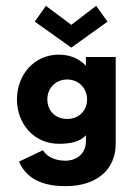

<svg xmlns="http://www.w3.org/2000/svg" viewBox="-20 -484 452 657"><path d="M348 -410 309 -464 224 -399 137 -464 99 -410 224 -321ZM142 -144C142 -184 172 -212 210 -212C247 -212 278 -184 278 -144C278 -104 249 -77 210 -77C170 -77 142 -104 142 -144ZM45 69C75 139 145 153 205 153C303 153 376 103 376 7V-289H274V-260H273C250 -284 219 -297 181 -297C97 -297 38 -228 38 -144C38 -60 97 8 181 8C220 8 253 2 274 -21V-1C274 49 233 66 205 66C161 66 137 47 127 30Z"/></svg>

Font: Hussar Tani
Style: Bold
Weight: 700
Foundry: Cannot Into Space Fonts
Version: Version 0.92